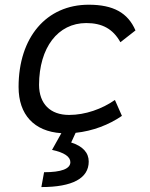

<svg xmlns="http://www.w3.org/2000/svg" viewBox="-20 -547 626 802"><path d="M268.6 -66.9C189.9 -66.9 143.6 -113.3 143.1 -192.4C143.6 -348.1 221.7 -450.7 340.3 -450.7C406.2 -450.7 451.7 -426.8 482.9 -370.6L545.9 -419.9C514.2 -493.7 453.1 -527.3 350.6 -527.3C173.8 -527.3 57.6 -391.1 57.6 -183.6C57.6 -67.9 122.6 2 236.3 9.3L197.3 79.1C248 89.8 273.9 107.4 273.9 130.4C273.9 158.2 236.3 172.4 164.1 172.4L152.8 234.4C282.7 234.4 350.6 197.8 350.6 127.9C350.6 90.8 325.7 63.5 277.3 48.3L295.9 7.8C367.2 0.5 435.5 -25.9 489.3 -63L460 -129.4C406.2 -91.8 336.4 -66.9 268.6 -66.9Z"/></svg>

Font: Cascadia Code SemiLight
Style: Italic
Weight: 350
Italic angle: -10°
Monospace: yes
Designer: Aaron Bell
Foundry: Saja Typeworks
Version: Version 2404.023